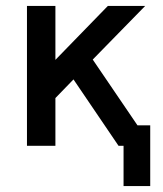

<svg xmlns="http://www.w3.org/2000/svg" viewBox="-20 -492 549 648"><path d="M71 0V-472H167V-290Q285 -412 344 -472H470L293 -291L444 -69H487V136H397V0H380L228 -224L167 -161V0Z"/></svg>

Font: Coval
Style: Medium
Weight: 500
Foundry: Context Ltd
Version: Version 001.000